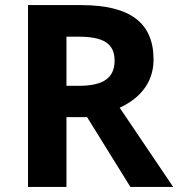

<svg xmlns="http://www.w3.org/2000/svg" viewBox="-20 -734 700 754"><path d="M298 -714H90V0H241V-274H322L492 0H660L450 -311C520 -343 583 -402 583 -500C583 -644 492 -714 298 -714ZM287 -590C385 -590 430 -564 430 -496C430 -431 390 -397 290 -397H241V-590Z"/></svg>

Font: Noto Sans Malayalam
Style: Bold
Weight: 700
Designer: Jelle Bosma - Monotype Design Team
Foundry: Monotype Imaging Inc.
Version: Version 2.104